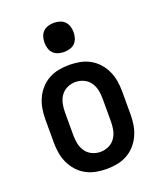

<svg xmlns="http://www.w3.org/2000/svg" viewBox="-139 -833 779 930"><g transform="rotate(-20 250.0 -368.5)"><path d="M250 8Q223 8 196 3Q169 -2 145 -15Q121 -28 102.5 -48.5Q84 -69 72.5 -94Q61 -119 56.5 -146Q52 -173 52 -200V-320Q52 -347 56.5 -374Q61 -401 72.5 -426Q84 -451 102.5 -471.5Q121 -492 145 -505Q169 -518 196 -523Q223 -528 250 -528Q277 -528 304 -523Q331 -518 355 -505Q379 -492 397.5 -471.5Q416 -451 427.5 -426Q439 -401 443.5 -374Q448 -347 448 -320V-200Q448 -173 443.5 -146Q439 -119 427.5 -94Q416 -69 397.5 -48.5Q379 -28 355 -15Q331 -2 304 3Q277 8 250 8ZM250 -80Q272 -80 292.5 -89.5Q313 -99 325.5 -117Q338 -135 342.5 -156.5Q347 -178 347 -200V-320Q347 -342 342.5 -363.5Q338 -385 325.5 -403Q313 -421 292.5 -430.5Q272 -440 250 -440Q228 -440 207.5 -430.5Q187 -421 174.5 -403Q162 -385 157.5 -363.5Q153 -342 153 -320V-200Q153 -178 157.5 -156.5Q162 -135 174.5 -117Q187 -99 207.5 -89.5Q228 -80 250 -80ZM250 -595Q235 -595 220 -599.5Q205 -604 194.5 -614.5Q184 -625 179.5 -640Q175 -655 175 -670Q175 -685 179.5 -700Q184 -715 194.5 -725.5Q205 -736 220 -740.5Q235 -745 250 -745Q265 -745 280 -740.5Q295 -736 305.5 -725.5Q316 -715 320.5 -700Q325 -685 325 -670Q325 -655 320.5 -640Q316 -625 305.5 -614.5Q295 -604 280 -599.5Q265 -595 250 -595Z"/></g></svg>

Font: Iosevka SS18 Semibold
Style: Regular
Weight: 600
Monospace: yes
Designer: Belleve Invis
Foundry: Belleve Invis
Version: Version 25.1.1; ttfautohint (v1.8.4)